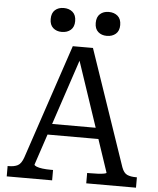

<svg xmlns="http://www.w3.org/2000/svg" viewBox="-60 -964 834 1015"><g transform="rotate(5 357.0 -456.5)"><path d="M202 -297H488L498 -239H189ZM333 -676 349 -657 155 -75Q155 -70 167 -65Q179 -60 199 -57.5Q219 -55 242 -55H255V0H14V-55H20Q49 -55 67.5 -64.5Q86 -74 98 -108L302 -716H409L619 -101Q630 -71 648.5 -63Q667 -55 695 -55H700V0H436V-55H450Q473 -55 493 -56Q513 -57 525.5 -59.5Q538 -62 538 -65ZM303 -849Q303 -818 284.5 -802Q266 -786 237 -786Q209 -786 191 -802Q173 -818 173 -849Q173 -881 191 -897Q209 -913 237 -913Q266 -913 284.5 -897Q303 -881 303 -849ZM542 -849Q542 -818 523.5 -802Q505 -786 476 -786Q448 -786 430 -802Q412 -818 412 -849Q412 -881 430 -897Q448 -913 476 -913Q505 -913 523.5 -897Q542 -881 542 -849Z"/></g></svg>

Font: Roboto Serif
Style: Regular
Weight: 400
Designer: Greg Gazdowicz
Foundry: Commercial Type
Version: Version 1.008